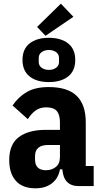

<svg xmlns="http://www.w3.org/2000/svg" viewBox="-20 -1009 556 1041"><path d="M407 0Q325 0 318 -91H305Q297 -43 262 -15.5Q227 12 173 12Q102 12 66 -28.5Q30 -69 30 -141Q30 -227 82.5 -266Q135 -305 229 -305H305V-346Q305 -387 288 -407Q271 -427 231 -427Q196 -427 172.5 -409.5Q149 -392 131 -363L48 -437Q80 -484 126 -510.5Q172 -537 244 -537Q347 -537 396 -489Q445 -441 445 -346V-109H488V0ZM229 -86Q260 -86 282.5 -103.5Q305 -121 305 -158V-223H242Q170 -223 170 -163V-144Q170 -114 185.5 -100Q201 -86 229 -86ZM227 -815 181 -863 310 -989 378 -918ZM245 -564Q179 -564 140.5 -594.5Q102 -625 102 -684Q102 -743 140.5 -773.5Q179 -804 245 -804Q311 -804 349.5 -773.5Q388 -743 388 -684Q388 -625 349.5 -594.5Q311 -564 245 -564ZM245 -630Q268 -630 284 -641.5Q300 -653 300 -673V-695Q300 -715 284 -726.5Q268 -738 245 -738Q222 -738 206 -726.5Q190 -715 190 -695V-673Q190 -653 206 -641.5Q222 -630 245 -630Z"/></svg>

Font: IBM Plex Sans Cond
Style: Bold
Weight: 700
Width: 3
Designer: Mike Abbink, Paul van der Laan, Pieter van Rosmalen
Foundry: Bold Monday
Version: Version 1.3